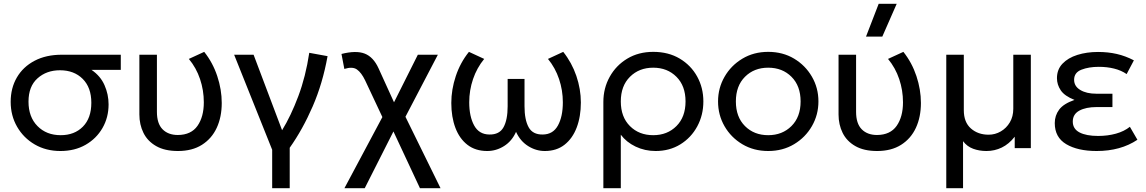

<svg xmlns="http://www.w3.org/2000/svg" viewBox="-20 -777 6012 1007"><path d="M297 15Q221.5 15 162.5 -19.2Q103.5 -53.5 69.8 -112Q36 -170.5 36 -243Q36 -315 68.5 -370.8Q101 -426.5 161.2 -458.2Q221.5 -490 304 -490H613.5V-410.5H460Q507 -378.5 528.2 -330.2Q549.5 -282 549.5 -229.5Q549.5 -161 517.5 -105.5Q485.5 -50 428.8 -17.5Q372 15 297 15ZM298.5 -68Q370.5 -68 414.8 -112.8Q459 -157.5 459 -238Q459 -318 413.8 -363.2Q368.5 -408.5 294.5 -408.5Q224 -408.5 176.8 -366.2Q129.5 -324 129.5 -244Q129.5 -163.5 176.5 -115.8Q223.5 -68 298.5 -68Z M913.5 15Q844 15 799 -10.8Q754 -36.5 732.5 -80Q711 -123.5 711 -176.5V-490H803V-190Q803 -129 832.5 -99Q862 -69 913 -69Q982.5 -69.5 1015.8 -117Q1049 -164.5 1049 -240.5Q1049 -303.5 1029.2 -362.2Q1009.5 -421 970.5 -468L1051 -505Q1096 -448.5 1119.5 -377.8Q1143 -307 1143 -237Q1143 -163.5 1116.8 -106.8Q1090.5 -50 1039.2 -17.5Q988 15 913.5 15Z M1407.5 210V8.5L1208 -490H1310L1459.5 -94Q1505.5 -168.5 1544.5 -272.2Q1583.5 -376 1602 -500L1698 -482.5Q1672.5 -340 1620 -219Q1567.5 -98 1499.5 -2V210Z M1786.5 210 1985.5 -163 1895 -355.5Q1875.5 -396 1852.2 -412.5Q1829 -429 1786 -415.5L1771 -494Q1847.5 -513.5 1893 -495.8Q1938.5 -478 1965.5 -418.5L2046.5 -240.5L2171.5 -490H2276.5L2106.5 -164.5L2290.5 210H2182.5L2043.5 -87.5L1893 210Z M2535.5 15Q2474 15 2432 -17.2Q2390 -49.5 2368.5 -106.5Q2347 -163.5 2347 -237Q2347 -307 2370.5 -377.8Q2394 -448.5 2439.5 -505L2519.5 -468Q2481 -421 2461 -362.2Q2441 -303.5 2441 -240.5Q2441 -166 2466.8 -119Q2492.5 -72 2546.5 -71.5Q2599.5 -70.5 2621 -109.8Q2642.5 -149 2642.5 -219.5V-363H2731V-219.5Q2731 -149 2752.5 -109.8Q2774 -70.5 2827 -71.5Q2880.5 -72 2906.2 -118.8Q2932 -165.5 2932 -240.5Q2932 -303.5 2912.2 -362.2Q2892.5 -421 2854 -468L2934 -505Q2979 -448.5 3002.8 -379Q3026.5 -309.5 3026.5 -239.5Q3026.5 -166 3004.8 -108.5Q2983 -51 2941 -18Q2899 15 2837.5 15Q2791 15 2749.8 -11Q2708.5 -37 2686.5 -85.5Q2665 -37 2623.8 -11Q2582.5 15 2535.5 15Z M3144.5 210V-242Q3144.5 -314.5 3177.8 -374.2Q3211 -434 3270 -469.5Q3329 -505 3406 -505Q3485.5 -505 3544.8 -469.8Q3604 -434.5 3636.5 -375.5Q3669 -316.5 3669 -245Q3669 -173.5 3637 -114.2Q3605 -55 3548.5 -20Q3492 15 3418.5 15Q3362 15 3313.5 -8.2Q3265 -31.5 3236 -70.5V210ZM3406 -68Q3480 -68 3527.8 -115.8Q3575.5 -163.5 3575.5 -245Q3575.5 -326.5 3527.8 -374.2Q3480 -422 3406 -422Q3332 -422 3284 -374.2Q3236 -326.5 3236 -245Q3236 -163.5 3283.8 -115.8Q3331.5 -68 3406 -68Z M4009 15Q3933 15 3873.5 -20.5Q3814 -56 3780 -115Q3746 -174 3746 -245Q3746 -315 3780 -374.2Q3814 -433.5 3873.5 -469.2Q3933 -505 4009 -505Q4085.5 -505 4144.8 -469.5Q4204 -434 4238.2 -375Q4272.5 -316 4272.5 -245Q4272.5 -175 4238.5 -115.8Q4204.5 -56.5 4145 -20.8Q4085.5 15 4009 15ZM4009 -68Q4083 -68 4131 -115.8Q4179 -163.5 4179 -245Q4179 -326.5 4131.2 -374.2Q4083.5 -422 4009 -422Q3935 -422 3887.2 -374.2Q3839.5 -326.5 3839.5 -245Q3839.5 -163.5 3887.2 -115.8Q3935 -68 4009 -68Z M4580.5 15Q4511 15 4466 -10.8Q4421 -36.5 4399.5 -80Q4378 -123.5 4378 -176.5V-490H4470V-190Q4470 -129 4499.5 -99Q4529 -69 4580 -69Q4649.5 -69.5 4682.8 -117Q4716 -164.5 4716 -240.5Q4716 -303.5 4696.2 -362.2Q4676.5 -421 4637.5 -468L4718 -505Q4763 -448.5 4786.5 -377.8Q4810 -307 4810 -237Q4810 -163.5 4783.8 -106.8Q4757.5 -50 4706.2 -17.5Q4655 15 4580.5 15ZM4522 -585 4588.5 -757H4683L4607.5 -585Z M4943 210V-490H5035V-199Q5035 -136 5072.2 -103.2Q5109.5 -70.5 5165 -70.5Q5199.5 -70.5 5229 -87.8Q5258.5 -105 5276.5 -135.5Q5294.5 -166 5294.5 -206.5V-490H5386.5V0H5302V-60Q5272 -21.5 5234.2 -3.2Q5196.5 15 5154 15Q5116 15 5084 3.2Q5052 -8.5 5031 -36.5V210Z M5731.5 15Q5632.5 15 5572.2 -20.8Q5512 -56.5 5512 -131.5Q5512 -171 5535 -202Q5558 -233 5615.5 -253Q5563.5 -273.5 5543.5 -303.2Q5523.5 -333 5523.5 -367Q5523.5 -412.5 5552.5 -443Q5581.5 -473.5 5630.5 -489Q5679.5 -504.5 5739 -504.5Q5791.5 -504.5 5837.2 -494Q5883 -483.5 5927 -460.5L5889 -388.5Q5860.5 -408 5823.5 -417.2Q5786.5 -426.5 5743 -426.5Q5690.5 -426.5 5652 -411.5Q5613.5 -396.5 5613.5 -358.5Q5613.5 -324.5 5646 -305Q5678.5 -285.5 5729.5 -285.5H5814.5V-215.5H5731.5Q5675.5 -215.5 5641 -196.8Q5606.5 -178 5606.5 -139.5Q5606.5 -101 5641.8 -82.5Q5677 -64 5739.5 -64Q5789.5 -64 5832.8 -76Q5876 -88 5906 -112L5945.5 -44Q5857.5 15 5731.5 15Z"/></svg>

Font: Geologica Light
Style: Regular
Weight: 300
Designer: Sindre Bremnes, Frode Helland
Foundry: Monokrom Skriftforlag AS
Version: Version 1.010; ttfautohint (v1.8.4.7-5d5b);gftools[0.9.28]